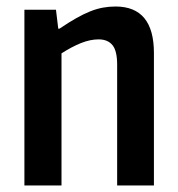

<svg xmlns="http://www.w3.org/2000/svg" viewBox="-20 -570 546 590"><path d="M55 -540H152L159 -482H163Q191 -501 214 -514Q237 -527 257 -535Q277 -543 296 -546.5Q315 -550 335 -550Q453 -550 453 -407V0H340V-371Q340 -414 325.5 -431.5Q311 -449 283 -449Q257 -449 228.5 -437.5Q200 -426 169 -406V0H55Z"/></svg>

Font: Encode Sans Compressed
Style: SemiBold
Weight: 600
Designer: Pablo Impallari, Andres Torresi
Foundry: Pablo Impallari, Andres Torresi
Version: Version 1.000; ttfautohint (v1.00) -l 8 -r 50 -G 200 -x 14 -